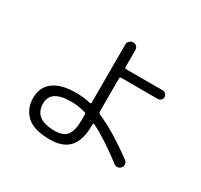

<svg xmlns="http://www.w3.org/2000/svg" viewBox="-171 -1014 1342 1285"><g transform="rotate(30 500.0 -371.5)"><path d="M352.5 -242.2Q192.4 -242.2 193.4 -136.7Q193.4 -16.6 352.5 -16.6Q417 -16.6 444.8 -52.2Q472.7 -87.9 472.7 -169.9V-210.9Q472.7 -222.7 462.9 -225.6Q405.3 -242.2 352.5 -242.2ZM352.5 49.8Q227.5 49.8 172.4 -2.4Q117.2 -54.7 117.2 -136.7Q117.2 -220.7 177.2 -265.1Q237.3 -309.6 352.5 -309.6Q408.2 -309.6 461.9 -296.9Q472.7 -294.9 472.7 -304.7V-754.9Q472.7 -770.5 484.4 -781.7Q496.1 -793 512.2 -793Q528.3 -793 539.1 -782.2Q549.8 -771.5 549.8 -754.9V-625Q549.8 -613.3 560.5 -613.3H842.8Q856.4 -613.3 866.7 -603Q877 -592.8 877 -580.1Q877 -567.4 867.2 -557.1Q857.4 -546.9 842.8 -546.9H560.5Q549.8 -546.9 549.8 -535.2V-280.3Q549.8 -269.5 559.6 -263.7Q686.5 -210 858.4 -83Q870.1 -74.2 872.1 -58.6Q874 -43 863.8 -30.8Q853.5 -18.6 838.9 -16.6Q824.2 -14.6 811.5 -24.4Q660.2 -139.6 558.6 -188.5Q554.7 -189.5 552.2 -187Q549.8 -184.6 549.8 -180.7V-169.9Q549.8 -57.6 501 -3.9Q452.1 49.8 352.5 49.8Z"/></g></svg>

Font: Rounded-X Mgen+ 1m regular
Style: Regular
Weight: 400
Designer: [Source Han Sans]
Ryoko NISHIZUKA  (kana & ideographs); Paul D. Hunt (Latin, Greek & Cyrillic); Wenlong ZHANG  (bopomofo
Version: Version 1.059.20150602